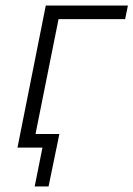

<svg xmlns="http://www.w3.org/2000/svg" viewBox="-20 -532 481 692"><path d="M43 0 145 -512H441L431 -463H191L108 -49H194L155 140H105L133 0Z"/></svg>

Font: IBM Plex Sans Light
Style: Italic
Weight: 300
Italic angle: -11.31°
Designer: Mike Abbink, Paul van der Laan, Pieter van Rosmalen
Foundry: Bold Monday
Version: Version 3.201